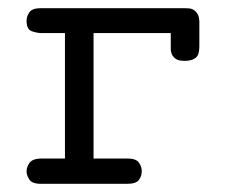

<svg xmlns="http://www.w3.org/2000/svg" viewBox="-20 -450 565 470"><path d="M45 -30Q45 -41 52 -51Q59 -61 79 -62H139V-369H82Q71 -369 58 -373.5Q45 -378 45 -399Q45 -410 52 -420Q59 -430 80 -430H431Q436 -430 442.5 -429.5Q449 -429 454.5 -425.5Q460 -422 464 -415Q468 -408 468 -395V-336Q468 -315 458.5 -308Q449 -301 432 -301Q418 -301 411 -305.5Q404 -310 401 -316.5Q398 -323 398 -330Q398 -337 398 -342V-369H209V-62H292Q313 -62 320 -52Q327 -42 327 -31Q327 -19 320 -9.5Q313 0 291 0H81Q58 0 51.5 -11Q45 -22 45 -30Z"/></svg>

Font: CMU Typewriter Custom
Style: Regular
Weight: 500
Monospace: yes
Version: Version 0.7.0